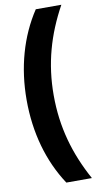

<svg xmlns="http://www.w3.org/2000/svg" viewBox="-111 -914 595 1139"><g transform="rotate(-10 186.5 -344.0)"><path d="M45 -345C45 -148 95 31 192 178H346C256 14 208 -152 208 -345C208 -536 256 -702 346 -866H192C95 -719 45 -540 45 -345Z"/></g></svg>

Font: Noto Sans Malayalam UI Condensed Black
Style: Regular
Weight: 900
Width: 3
Designer: Jelle Bosma - Monotype Design Team
Foundry: Monotype Imaging Inc.
Version: Version 2.104